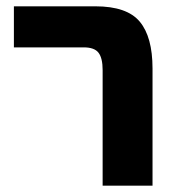

<svg xmlns="http://www.w3.org/2000/svg" viewBox="-20 -588 570 608"><path d="M305 -366Q305 -404 292 -421Q279 -438 245 -438H24V-568H282Q382 -568 422.5 -519.5Q463 -471 463 -371V0H305Z"/></svg>

Font: FiraGOUPP
Style: Bold
Weight: 700
Designer: bBox Type
Foundry: bBox Type GmbH
Version: Version 1.001